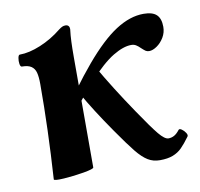

<svg xmlns="http://www.w3.org/2000/svg" viewBox="-59 -492 597 572"><g transform="rotate(-10 240.0 -206.5)"><path d="M69.8 -272Q69.8 -293.9 66.4 -306.9Q63 -319.8 53.2 -326.4Q43.5 -333 24.9 -333Q20.5 -333 19 -342Q17.6 -351.1 19.3 -360.1Q21 -369.1 24.9 -369.1Q53.2 -369.1 88.1 -383.5Q123 -397.9 153.3 -422.4Q159.7 -427.2 164.1 -429.2Q168.5 -431.2 173.8 -431.2Q179.7 -431.2 182.9 -427.7Q186 -424.3 186 -418Q183.6 -398.9 182.9 -380.1Q182.1 -361.3 182.1 -333V0Q182.1 4.4 151.6 9.8Q121.1 15.1 90.6 17.1Q60.1 19 60.1 14.6Q69.8 -136.7 69.8 -272ZM408.7 -424.8Q436 -424.8 448.2 -413.1Q460.4 -401.4 460.4 -376.5Q460.4 -359.4 451.7 -344.7Q442.9 -330.1 430.2 -321.3Q417.5 -312.5 406.7 -312.5Q400.4 -312.5 396 -315.4Q391.6 -318.4 384.3 -325.2Q377 -332.5 370.8 -336.2Q364.7 -339.8 356.4 -339.8Q333 -339.8 301.3 -320.8Q269.5 -301.8 224.6 -252.9Q179.7 -204.1 123 -120.1L106.4 -140.1Q175.8 -244.6 228.3 -306.6Q280.8 -368.7 324.2 -396.7Q367.7 -424.8 408.7 -424.8ZM260.7 -98.1Q210.9 -169.9 181.6 -222.2L240.2 -293.9Q279.8 -224.6 335.4 -142.6Q371.6 -88.9 389.2 -67.6Q406.7 -46.4 418 -46.4Q427.2 -46.4 435.3 -50.8Q443.4 -55.2 451.7 -65.9Q454.6 -69.8 461.4 -65.2Q468.3 -60.5 472.9 -53.2Q477.5 -45.9 474.6 -42Q460 -22 448.5 -10.5Q437 1 421.1 7.1Q405.3 13.2 381.8 13.2Q361.3 13.2 345.5 3.4Q329.6 -6.3 311.5 -28.6Q293.5 -50.8 260.7 -98.1Z"/></g></svg>

Font: Junicode Two Beta VF
Style: Regular
Weight: 400
Designer: Peter S. Baker
Foundry: Briery Creek Software
Version: Version 1.031 beta; ttfautohint (v1.8.1.43-b0c9)